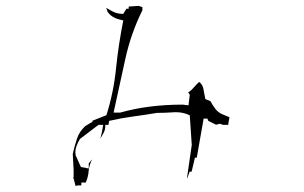

<svg xmlns="http://www.w3.org/2000/svg" viewBox="-20 -711 1040 657"><path d="M248.5 -76.7H258.3V-86.4H273.4Q281.7 -105 283.2 -124.5Q284.7 -144 294.4 -164.1V-165L283.7 -151.9V-134.3L256.8 -139.6L238.8 -179.7Q237.8 -185.5 237.8 -189Q237.8 -200.2 241.2 -209.5Q246.1 -223.6 253.4 -235.4L316.9 -283.7H318.4H333Q329.6 -257.8 323.2 -237.3Q329.1 -245.6 334.7 -256.6Q340.3 -267.6 340.3 -279.3V-283.7H351.1L353.5 -297.4Q395.5 -307.1 436.3 -312.5Q477.1 -317.9 517.1 -324.7H517.6Q543 -324.7 572.3 -326.7Q577.1 -327.1 581.5 -327.1Q606.9 -327.1 627 -317.4L629.4 -316.4L636.2 -214.8L619.6 -100.6L621.1 -102.1L628.9 -123.5H635.7L647 -171.4H653.3L676.8 -305.2H680.7H689.5L692.9 -297.4L719.2 -284.2L732.4 -287.6L743.2 -283.7H760.7L764.6 -307.1H765.6L764.6 -310.1L740.2 -320.3Q725.6 -326.7 716.1 -339.6Q706.5 -352.5 700.2 -364.7L682.6 -372.1Q679.2 -390.6 675.8 -407.7Q673.8 -418.9 665.5 -427.2L661.6 -430.7L653.3 -422.9L634.8 -402.8L624 -394.5L629.4 -386.7L625 -350.6L605 -353Q487.8 -353 391.1 -325.7H368.7L408.7 -508.8Q428.2 -597.7 467.3 -675.8V-686.5L454.6 -690.9L420.4 -688.5V-681.2H412.6L401.9 -663.6H399.4Q379.9 -663.6 363.3 -672.9Q353.5 -678.7 343.3 -684.1L348.6 -669.9Q357.4 -657.7 369.9 -651.4Q382.3 -645 397.5 -642.1L401.9 -641.1Q385.3 -558.1 377 -476.3Q368.7 -394.5 344.2 -316.9L296.4 -297.9V-294.4L272 -279.8Q251 -260.3 243.2 -235.8Q234.9 -210.9 229 -184.1L231.9 -129.9V-105H230.5L238.8 -74.2Q242.7 -76.7 248.5 -76.7Z"/></svg>

Font: Bakudai
Style: Light
Weight: 300
Version: Version 1.48